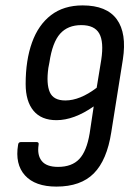

<svg xmlns="http://www.w3.org/2000/svg" viewBox="-20 -683 479 711"><path d="M189 8Q110 8 72.5 -33.5Q35 -75 47 -147Q48 -157 58 -157H115Q125 -157 123 -147Q117 -109 134.5 -87Q152 -65 195 -65Q246 -65 273.5 -94Q301 -123 312 -189L327 -289Q254 -238 189 -238Q133 -238 104 -273Q75 -308 75 -372Q75 -460 98.5 -525.5Q122 -591 169 -627Q216 -663 286 -663Q375 -663 412.5 -611.5Q450 -560 435 -463L392 -193Q376 -90 327.5 -41Q279 8 189 8ZM222 -311Q276 -311 338 -358L355 -462Q365 -528 347.5 -559Q330 -590 281 -590Q231 -590 202.5 -558Q174 -526 163 -452L159 -431Q151 -372 164.5 -341.5Q178 -311 222 -311Z"/></svg>

Font: Sofia Sans Condensed Medium
Style: Italic
Weight: 500
Italic angle: -9°
Designer: Botio Nikoltchev, Ani Petrova
Foundry: lettersoup
Version: Version 4.101; ttfautohint (v1.8.4.7-5d5b)